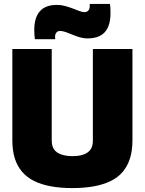

<svg xmlns="http://www.w3.org/2000/svg" viewBox="-20 -950 739 980"><path d="M43 -233V-700H244V-232Q244 -215 248.5 -202Q253 -189 262.5 -179.5Q272 -170 285 -164.5Q298 -159 314.5 -156Q331 -153 350 -153Q370 -153 386.5 -156Q403 -159 415.5 -165Q428 -171 437 -180.5Q446 -190 450 -203Q454 -216 454 -232V-700H656V-233Q656 -182 643.5 -142Q631 -102 606.5 -73Q582 -44 545 -26Q508 -8 459 1Q410 10 349 10Q289 10 240 1Q191 -8 154.5 -26Q118 -44 93 -73Q68 -102 55.5 -142Q43 -182 43 -233ZM158 -750Q156 -763 155.5 -775.5Q155 -788 155 -798Q155 -860 183.5 -892.5Q212 -925 271 -925Q292 -925 312 -919.5Q332 -914 350.5 -907Q369 -900 384.5 -894Q400 -888 412 -888Q420 -888 426 -892Q432 -896 435 -902.5Q438 -909 438 -918Q438 -921 438 -924.5Q438 -928 438 -930H541Q543 -918 543.5 -905.5Q544 -893 544 -882Q544 -818 515 -786Q486 -754 427 -754Q406 -754 386 -760Q366 -766 348.5 -773.5Q331 -781 315 -786.5Q299 -792 286 -792Q275 -792 268 -784Q261 -776 261 -762Q261 -760 261.5 -756.5Q262 -753 262 -750Z"/></svg>

Font: Georama ExtraBold
Style: Regular
Weight: 800
Designer: Jean-Baptiste Levee
Foundry: Production Type
Version: Version 1.001